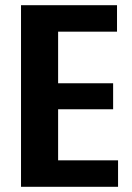

<svg xmlns="http://www.w3.org/2000/svg" viewBox="-20 -720 509 740"><path d="M172 -102H435V0H61V-700H431V-598H172L204 -678V-342L172 -399H416V-299H172L204 -356V-22Z"/></svg>

Font: Pathway Extreme Condensed
Style: Bold
Weight: 700
Width: 3
Version: Version 1.001;gftools[0.9.26]